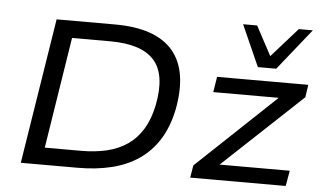

<svg xmlns="http://www.w3.org/2000/svg" viewBox="-52 -844 1560 927"><g transform="rotate(5 728.0 -380.0)"><path d="M79 0 191 -705H474Q672 -705 755 -607.5Q838 -510 801 -319Q783 -234 744.5 -173.5Q706 -113 649 -74.5Q592 -36 518 -18Q444 0 355 0ZM188 -83H364Q433 -83 489 -96.5Q545 -110 588 -139.5Q631 -169 660.5 -217.5Q690 -266 704 -335Q733 -484 671.5 -553Q610 -622 458 -622H273ZM900 0 910 -60 1323 -450 1320 -421H975L987 -496H1429L1420 -435L1003 -44L1007 -75H1376L1363 0ZM1179 -560 1090 -760H1158L1234 -618L1360 -760H1428L1268 -560Z"/></g></svg>

Font: Nunito Sans 7pt SemiExpanded
Style: Italic
Weight: 400
Width: 6
Italic angle: -9°
Designer: Vernon Adams
Foundry: Vernon Adams
Version: Version 3.101;gftools[0.9.27]